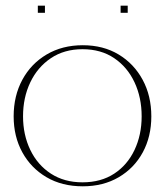

<svg xmlns="http://www.w3.org/2000/svg" viewBox="-20 -642 583 675"><path d="M271 13Q198 13 143.5 -19Q89 -51 58.5 -106.5Q28 -162 28 -233Q28 -305 58.5 -361.5Q89 -418 144 -450.5Q199 -483 271 -483Q343 -483 397 -450.5Q451 -418 481.5 -361.5Q512 -305 512 -233Q512 -162 482 -106.5Q452 -51 397.5 -19Q343 13 271 13ZM270 -1Q335 -1 381.5 -31.5Q428 -62 453 -115Q478 -168 478 -233Q478 -299 453 -352.5Q428 -406 381.5 -437.5Q335 -469 270 -469Q206 -469 159 -437.5Q112 -406 86.5 -352.5Q61 -299 61 -233Q61 -168 86.5 -115Q112 -62 159 -31.5Q206 -1 270 -1ZM113 -597V-622H138V-597ZM404 -597V-622H429V-597Z"/></svg>

Font: Panamera Thin
Style: Regular
Weight: 100
Designer: Bastien Sozeau
Foundry: NBR — Bastien Sozeau
Version: Version 3.003;gftools[0.9.33]